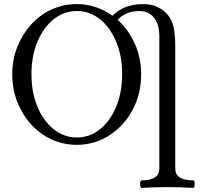

<svg xmlns="http://www.w3.org/2000/svg" viewBox="-20 -696 1009 940"><path d="M356 13Q290 13 232.5 -13.5Q175 -40 132 -87.5Q89 -135 64.5 -197.5Q40 -260 40 -332Q40 -404 64.5 -466Q89 -528 132 -575.5Q175 -623 232.5 -649.5Q290 -676 356 -676Q405 -676 449 -661Q493 -646 531 -619Q561 -649 598 -662.5Q635 -676 683 -676Q743 -676 786 -639Q812 -617 825 -580.5Q838 -544 838 -468V129Q838 187 926 187Q931 187 932.5 196Q934 205 932.5 214.5Q931 224 926 224Q895 222 863 221Q831 220 799 220Q768 220 736.5 221Q705 222 673 224Q669 224 667 214.5Q665 205 666.5 196Q668 187 673 187Q760 187 760 129V-517Q760 -578 733.5 -610Q707 -642 663 -642Q596 -642 556 -599Q609 -551 640 -482Q671 -413 671 -332Q671 -260 647 -197.5Q623 -135 579.5 -87.5Q536 -40 479 -13.5Q422 13 356 13ZM356 -23Q420 -23 470 -63.5Q520 -104 549 -174.5Q578 -245 578 -333Q578 -421 549 -491Q520 -561 470 -601.5Q420 -642 356 -642Q293 -642 242.5 -601.5Q192 -561 163 -491Q134 -421 134 -333Q134 -245 163 -174.5Q192 -104 242.5 -63.5Q293 -23 356 -23Z"/></svg>

Font: Junicode
Style: Regular
Weight: 400
Designer: Peter S. Baker
Version: Version 2.100; ttfautohint (v1.8.4)